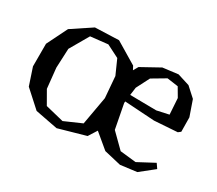

<svg xmlns="http://www.w3.org/2000/svg" viewBox="-103 -733 1091 965"><g transform="rotate(30 442.0 -250.5)"><path d="M39 -190V-321L98 -440L211 -515L348 -520L473 -445L484 -424L500 -452L605 -510L693 -521L763 -499L817 -450L848 -361L849 -278L835 -267L702 -258L529 -269L528 -260L555 -119L634 -41L726 -31L820 -81L838 -55L759 8L665 20L567 -3L483 -73L452 -24L297 20L167 -5L72 -91ZM149 -355 144 -243 156 -127 199 -52 305 -26 403 -69 432 -232 422 -355 385 -438 312 -475 212 -464ZM579 -431 540 -355 534 -310 686 -308 755 -323 749 -416 719 -467 655 -476Z"/></g></svg>

Font: Alike Angular
Style: Regular
Weight: 400
Version: Version 1.210